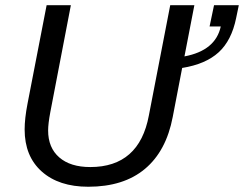

<svg xmlns="http://www.w3.org/2000/svg" viewBox="-20 -708 938 738"><path d="M319.3 9.8Q206.1 9.8 140.4 -48.8Q74.7 -107.4 74.7 -210.4Q74.7 -252.4 85.9 -310.1L159.2 -688H252.4L173.3 -276.4Q165 -232.4 165 -206.5Q165 -140.1 207.8 -103Q250.5 -65.9 327.1 -65.9Q420.9 -65.9 477.3 -115.5Q533.7 -165 552.2 -264.2L634.3 -688H727.1L689 -491.2Q808.6 -513.7 828.6 -606.4H785.6L802.7 -688H897.9L887.7 -638.7Q870.1 -552.2 820.3 -506.8Q770.5 -461.4 680.2 -446.8L644 -258.8Q619.1 -127.4 537.1 -58.8Q455.1 9.8 319.3 9.8Z"/></svg>

Font: Arimo
Style: Italic
Weight: 400
Italic angle: -12°
Designer: Steve Matteson
Foundry: Monotype Imaging Inc.
Version: Version 1.33